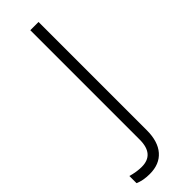

<svg xmlns="http://www.w3.org/2000/svg" viewBox="-309 -543 795 795"><g transform="rotate(-45 89.0 -145.5)"><path d="M18.1 240.2Q-21 240.2 -47.9 228V186Q-14.2 195.8 15.1 195.8Q88.9 195.8 88.9 109.9V-530.8H137.2V103Q137.2 168.9 106.2 204.6Q75.2 240.2 18.1 240.2Z"/></g></svg>

Font: OpenSans-Light
Style: Regular
Weight: 300
Foundry: Ascender Corporation
Version: Version 1.10